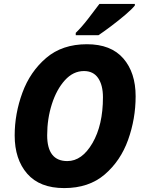

<svg xmlns="http://www.w3.org/2000/svg" viewBox="-20 -951 738 981"><path d="M308 10Q434 10 515 -59.5Q596 -129 634.5 -236.5Q673 -344 673 -459Q673 -580 610 -652.5Q547 -725 424 -725Q298 -725 216 -655Q134 -585 94.5 -477.5Q55 -370 55 -259Q55 -137 119 -63.5Q183 10 308 10ZM324 -128Q221 -128 221 -260Q221 -344 245 -419Q269 -494 311.5 -541Q354 -588 409 -588Q457 -588 481.5 -552Q506 -516 506 -454Q506 -312 452.5 -220Q399 -128 324 -128ZM367 -771H483Q510 -789 548.5 -818Q587 -847 621 -876Q655 -905 669 -923V-931H488Q462 -896 429 -853.5Q396 -811 367 -783Z"/></svg>

Font: Noto Sans Display Extra
Style: Italic
Weight: 800
Italic angle: -12°
Designer: Monotype Design Team
Foundry: Monotype Imaging Inc.
Version: Version 1.900